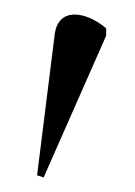

<svg xmlns="http://www.w3.org/2000/svg" viewBox="-20 -744 186 264"><path d="M40 -500 126 -695V-705C98 -729 59 -735 55 -695L31 -503Z"/></svg>

Font: Noto Serif Display ExtraCondensed Light
Style: Regular
Weight: 300
Width: 2
Designer: Monotype Design Team
Foundry: Monotype Imaging Inc.
Version: Version 2.009